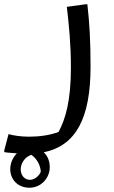

<svg xmlns="http://www.w3.org/2000/svg" viewBox="-72 -460 532 899"><path d="M352 -148C352 -270 347 -354 337 -440H329L241 -428C251 -341 260 -252 260 -144C260 12 235 97 202 158C159 174 110 180 64 180C27 180 -7 175 -32 168L-52 244V252C-52 253 -26 256 7 258C-12 277 -24 304 -24 332C-24 378 9 419 66 419C121 419 161 373 161 323C161 293 150 269 133 253C284 222 352 93 352 -148ZM68 382C43 382 25 361 25 333C25 308 41 276 75 265C98 281 117 310 119 344C112 363 90 382 68 382Z"/></svg>

Font: Kufam Arabic Latin Roman Normal
Style: Regular
Weight: 400
Designer: Wael Morcos & Artur Schmal
Version: Version 1.200;PS 001.200;hotconv 1.0.88;makeotf.lib2.5.64775